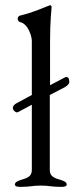

<svg xmlns="http://www.w3.org/2000/svg" viewBox="-20 -725 318 748"><path d="M174 -62V-355L232 -385C241 -390 250 -398 250 -405C250 -420 245 -425 239 -425C237 -425 234 -424 232 -423L175 -393V-562C175 -652 181 -686 181 -698C181 -701 178 -705 175 -705C174 -705 174 -704 173 -704C141 -692 108 -676 57 -664C53 -663 49 -658 49 -652C49 -646 53 -640 58 -639C91 -632 104 -581 104 -566V-355L43 -322C38 -319 30 -313 30 -304C30 -296 42 -284 50 -288L104 -317V-62C104 -35 81 -30 61 -24C50 -20 38 -16 38 -6C38 2 51 3 58 3H61C100 3 104 -2 139 -2C174 -2 178 3 217 3H220C227 3 240 2 240 -6C240 -16 228 -20 217 -24C197 -30 174 -35 174 -62Z"/></svg>

Font: EB Garamond 12
Style: Regular
Weight: 400
Version: Version 0.016+